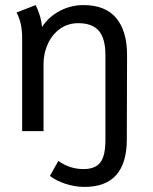

<svg xmlns="http://www.w3.org/2000/svg" viewBox="-20 -515 600 754"><path d="M176 176 209 117Q254 149 308 149Q354 149 374 123Q394 97 394 35V-299Q394 -363 368.5 -393.5Q343 -424 287 -424Q247 -424 216 -402Q185 -380 168 -343Q151 -306 151 -264V0H67V-363Q67 -397 61.5 -421Q56 -445 45 -466L120 -495Q128 -480 135.5 -456.5Q143 -433 145 -409Q171 -449 214.5 -472Q258 -495 308 -495Q394 -495 436.5 -444Q479 -393 479 -298L478 32Q478 219 312 219Q274 219 237.5 207Q201 195 176 176Z"/></svg>

Font: Niramit
Style: Regular
Weight: 400
Version: Version 1.000; ttfautohint (v1.6)